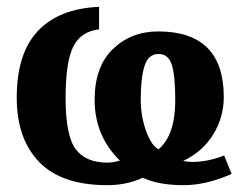

<svg xmlns="http://www.w3.org/2000/svg" viewBox="-20 -532 728 562"><path d="M658 -23Q584 10 518 10Q443 10 398 -12Q352 10 294 10Q160 10 94.5 -58Q29 -126 29 -246Q29 -376 91 -441.5Q153 -507 270 -512V-446Q216 -440 194 -394.5Q172 -349 172 -246Q172 -135 201.5 -95.5Q231 -56 294 -56Q312 -56 331 -62Q257 -134 257 -240Q257 -337 310.5 -388.5Q364 -440 443 -440Q635 -440 635 -248Q635 -188 603.5 -137.5Q572 -87 516 -61Q530 -58 542 -58Q589 -58 636 -77ZM392 -240Q392 -192 407.5 -149Q423 -106 444 -95Q493 -136 493 -239Q493 -310 483 -342Q473 -374 444 -374Q414 -374 403 -339Q392 -304 392 -240Z"/></svg>

Font: Arsenal
Style: Bold
Weight: 700
Designer: Andrij Shevchenko
Foundry: Stairsfor
Version: Version 2.001;PS 002.001;hotconv 1.0.88;makeotf.lib2.5.64775